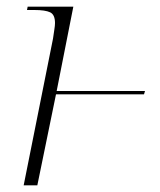

<svg xmlns="http://www.w3.org/2000/svg" viewBox="-20 -556 479 576"><path d="M139 -440Q141 -455 143 -467Q145 -479 145 -487Q145 -512 130.5 -519Q116 -526 83 -526H61L63 -536H200L150 -283H415L412 -273H148L92 0H51Z"/></svg>

Font: Noto Serif Display ExtraLight
Style: Italic
Weight: 200
Italic angle: -12°
Designer: Monotype Design Team
Foundry: Monotype Imaging Inc.
Version: Version 2.009